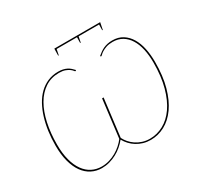

<svg xmlns="http://www.w3.org/2000/svg" viewBox="-176 -1074 1350 1301"><g transform="rotate(-30 499.0 -423.5)"><path d="M72 0ZM636.5 -656Q649.5 -667 662.8 -676.5Q676 -686 690.8 -692.8Q705.5 -699.5 722.5 -703.2Q739.5 -707 760.5 -707Q807.5 -707 841.5 -685.5Q875.5 -664 897.5 -627.2Q919.5 -590.5 929.8 -541Q940 -491.5 940 -435.5Q940 -325.5 916.8 -242.5Q893.5 -159.5 854 -103.8Q814.5 -48 762.2 -20Q710 8 652 8Q621 8 594 0Q567 -8 544.5 -22Q522 -36 504.2 -55Q486.5 -74 474 -96.5Q456 -74 433.5 -55Q411 -36 384.8 -22Q358.5 -8 329.5 0Q300.5 8 270 8Q226.5 8 190 -10.8Q153.5 -29.5 127.2 -66Q101 -102.5 86.5 -156.5Q72 -210.5 72 -281Q72 -337.5 79.2 -390.8Q86.5 -444 101 -491.5Q115.5 -539 137.2 -578.5Q159 -618 188.5 -646.5Q218 -675 255.2 -691Q292.5 -707 337.5 -707Q358.5 -707 374.5 -703.2Q390.5 -699.5 403.8 -692.8Q417 -686 427.8 -676.5Q438.5 -667 448.5 -656L445.5 -653Q443.5 -651 441.5 -651Q438.5 -651 433.2 -658.2Q428 -665.5 416.8 -674Q405.5 -682.5 386.5 -689.8Q367.5 -697 337.5 -697Q276 -697 228.8 -665.8Q181.5 -634.5 149.5 -579Q117.5 -523.5 101 -447.8Q84.5 -372 84.5 -283Q84.5 -213.5 98.5 -160.8Q112.5 -108 137.8 -72.8Q163 -37.5 197.8 -19.8Q232.5 -2 274 -2Q305.5 -2 334.2 -10.8Q363 -19.5 387.8 -33.8Q412.5 -48 433.2 -66.5Q454 -85 469 -105L505.5 -401.5H517.5L481 -106Q491 -86 507 -67.2Q523 -48.5 544.5 -34Q566 -19.5 592.8 -10.8Q619.5 -2 651 -2Q706.5 -2 757 -29.2Q807.5 -56.5 845.5 -111Q883.5 -165.5 906 -247.2Q928.5 -329 928.5 -438Q928.5 -495 918 -542.5Q907.5 -590 886.2 -624.2Q865 -658.5 833 -677.8Q801 -697 758 -697Q728 -697 707.2 -689.8Q686.5 -682.5 673.2 -674Q660 -665.5 653 -658.2Q646 -651 643 -651Q640.5 -651 639.5 -653ZM752.5 -855Q752.5 -854 751 -848L742 -802.5Q741.5 -800 739 -800Q736.5 -800 737 -802.5L738 -845H578L569.5 -802.5Q569 -800 566.5 -800Q564 -800 564.5 -802.5L565.5 -845H406L397.5 -802.5Q397 -800 394.5 -800Q392 -800 392.5 -802.5L393.5 -848Q393.5 -851.5 393.8 -852.8Q394 -854 394 -855Z"/></g></svg>

Font: Lato Hairline
Style: Italic
Weight: 100
Italic angle: -7°
Designer: Lukasz Dziedzic
Foundry: tyPoland Lukasz Dziedzic
Version: Version 2.007; 2014-02-27